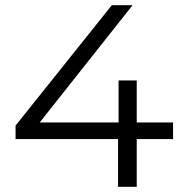

<svg xmlns="http://www.w3.org/2000/svg" viewBox="-20 -720 701 740"><path d="M647 -184H507V0H435V-184H40V-236L411 -700H491L133 -248H437V-410H507V-248H647Z"/></svg>

Font: APTA Sans Regular
Style: Regular
Weight: 400
Version: Version 7.200